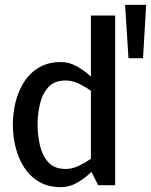

<svg xmlns="http://www.w3.org/2000/svg" viewBox="-20 -764 623 792"><path d="M251 -432Q204 -432 179 -404Q154 -376 144.5 -334Q135 -292 135 -250Q135 -208 144.5 -165.5Q154 -123 179 -95Q204 -67 251 -67Q278 -67 305 -80Q332 -93 355 -109V-390Q332 -406 305 -419Q278 -432 251 -432ZM355 -700H455V0H385L357 -55Q332 -30 299.5 -11Q267 8 231 8Q179 8 141.5 -14Q104 -36 80 -73Q56 -110 44.5 -156Q33 -202 33 -250Q33 -298 44.5 -344Q56 -390 80 -427Q104 -464 141.5 -486Q179 -508 231 -508Q266 -508 297.5 -490Q329 -472 355 -448ZM496 -744H583L570 -524H510Z"/></svg>

Font: Epunda Sans Medium
Style: Regular
Weight: 500
Designer: Simon Atzbach
Foundry: typofactur
Version: Version 2.204; ttfautohint (v1.8.4.7-5d5b)